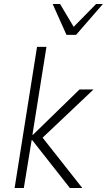

<svg xmlns="http://www.w3.org/2000/svg" viewBox="-20 -939 534 959"><path d="M53 0 165 -705H212L142 -266H145L377 -492H447L186 -245L175 -274L391 0H329L141 -239H138L99 0ZM312 -765 243 -919H280L348 -805L460 -919H494L360 -765Z"/></svg>

Font: Nunito Sans 7pt Condensed ExtraLight
Style: Italic
Weight: 250
Width: 3
Italic angle: -9°
Designer: Vernon Adams
Foundry: Vernon Adams
Version: Version 3.101;gftools[0.9.27]